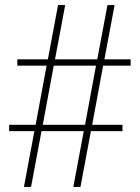

<svg xmlns="http://www.w3.org/2000/svg" viewBox="-20 -734 550 754"><path d="M74 0 115 -219H16V-244H120L163 -476H48V-501H168L208 -714H236L196 -501H362L402 -714H430L390 -501H493V-476H385L342 -244H461V-219H337L296 0H268L309 -219H143L102 0ZM148 -244H314L357 -476H191Z"/></svg>

Font: Noto Serif Lao SemiCondensed Thin
Style: Regular
Weight: 100
Width: 4
Designer: Monotype Design Team
Foundry: Monotype Imaging Inc.
Version: Version 2.003; ttfautohint (v1.8.4.7-5d5b)